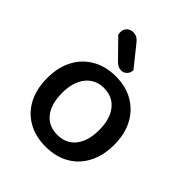

<svg xmlns="http://www.w3.org/2000/svg" viewBox="-198 -821 957 957"><g transform="rotate(45 280.5 -342.5)"><path d="M517 -234Q517 -159 488 -103Q459 -47 406 -16.5Q353 14 281 14Q209 14 156 -16.5Q103 -47 74 -102.5Q45 -158 45 -234Q45 -310 74.5 -365.5Q104 -421 157.5 -451.5Q211 -482 281 -482Q352 -482 405 -451.5Q458 -421 487.5 -365.5Q517 -310 517 -234ZM281 -399Q221 -399 185.5 -355Q150 -311 150 -234Q150 -156 184.5 -112.5Q219 -69 281 -69Q343 -69 377.5 -113Q412 -157 412 -234Q412 -311 377 -355Q342 -399 281 -399ZM238 -540 143 -637Q142 -641 141.5 -645.5Q141 -650 141 -653Q141 -674 154.5 -686.5Q168 -699 187 -699Q201 -699 212 -693.5Q223 -688 232 -677L322 -565Q320 -544 308 -532.5Q296 -521 279 -521Q266 -521 256.5 -526Q247 -531 238 -540Z"/></g></svg>

Font: Baloo Bhaijaan 2 Medium
Style: Regular
Weight: 500
Designer: Sanskriti Dholi, Noopur Datye and Ek Type
Foundry: Ek Type
Version: Version 1.701